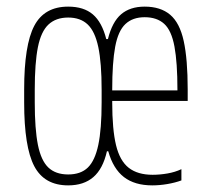

<svg xmlns="http://www.w3.org/2000/svg" viewBox="-20 -550 640 580"><path d="M186 10Q114 10 83.5 -48Q53 -106 53 -240V-280Q53 -414 83.5 -472Q114 -530 186 -530Q233 -530 260.5 -506.5Q288 -483 301 -432H306Q319 -484 346 -507Q373 -530 417 -530Q465 -530 494 -505.5Q523 -481 535 -426Q547 -371 547 -280V-245H306V-277H527L516 -263V-279Q516 -361 507 -409.5Q498 -458 476 -478Q454 -498 417 -498Q381 -498 359 -477.5Q337 -457 328 -409Q319 -361 319 -279V-241Q319 -159 330.5 -111.5Q342 -64 369 -43Q396 -22 441 -22Q463 -22 486 -26Q509 -30 528 -39V-5Q509 2 485.5 6Q462 10 440 10Q387 10 354.5 -15Q322 -40 307 -93H303Q291 -40 262 -15Q233 10 186 10ZM186 -23Q224 -23 245.5 -44Q267 -65 277 -112.5Q287 -160 287 -241V-279Q287 -360 277 -407.5Q267 -455 245 -476Q223 -497 186 -497Q149 -497 126.5 -476Q104 -455 94.5 -407.5Q85 -360 85 -279V-241Q85 -160 94.5 -112.5Q104 -65 126 -44Q148 -23 186 -23Z"/></svg>

Font: M PLUS Code Latin Expanded ExtraLight
Style: Regular
Weight: 250
Width: 7
Designer: Coji Morishita
Foundry: UNDERFOREST DESIGN
Version: Version 1.002; ttfautohint (v1.8.3)